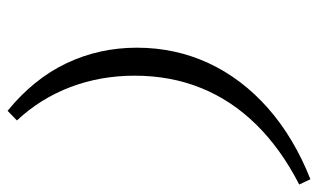

<svg xmlns="http://www.w3.org/2000/svg" viewBox="-184 -488 825 498"><g transform="rotate(90 229.0 -238.5)"><path d="M444.4 -630.6 458.1 -601.6Q365.3 -554 302.4 -489.9Q239.5 -425.8 207.7 -346.8Q175.8 -267.7 175.8 -175Q175.8 -86.3 205.2 -8.5Q234.7 69.4 291.9 130.6L266.9 154.8Q183.9 87.1 143.5 2Q103.2 -83.1 103.2 -180.6Q103.2 -279.8 143.1 -366.1Q183.1 -452.4 259.7 -520.2Q336.3 -587.9 444.4 -630.6Z"/></g></svg>

Font: Playfair 9pt
Style: Italic
Weight: 400
Italic angle: -15.6°
Designer: Claus Eggers Sørensen
Foundry: Claus Eggers Sørensen
Version: Version 2.001;gftools[0.9.30]